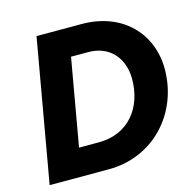

<svg xmlns="http://www.w3.org/2000/svg" viewBox="-103 -806 928 912"><g transform="rotate(-15 361.0 -350.0)"><path d="M31 0H322C542 0 702 -174 702 -392C702 -563 580 -700 375 -700H154ZM212 -136 287 -563H370C477 -564 540 -488 540 -386C540 -247 457 -136 310 -136Z"/></g></svg>

Font: Fixel Display
Style: Bold Italic
Weight: 700
Italic angle: -10°
Designer: AlfaBravo + MacPaw
Foundry: Kyrylo Tkachov, Marchela Mozhyna, Serhii Makarenko, Maria Weinstein, Zakhar Kryvoshyya
Version: Version 1.210;Glyphs 3.2 (3217)